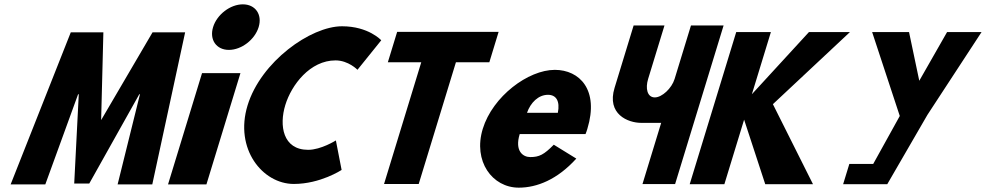

<svg xmlns="http://www.w3.org/2000/svg" viewBox="-20 -850 4544 885"><path d="M522.1 0.1H681.9L833.4 -701.1H683.2L446.2 -296.5L456.5 -701.1H306.3L29 0.1H188.8L340 -415.5H343.1L322.1 -4.1H391.5L622 -415.5H625.1Z M1099.3 -830C1041.3 -830 979.9 -783 962.2 -725C944.4 -667 977.1 -620 1035.1 -620C1093.1 -620 1154.4 -667 1172.2 -725C1189.9 -783 1157.3 -830 1099.3 -830ZM911.3 -513H1088.3L931.5 0H754.5Z M1400.5 -159.4C1283.3 -159.4 1266.2 -271.6 1295.1 -365.9C1323.7 -459.4 1409.4 -571.6 1526.5 -571.6C1586 -571.6 1627.7 -528.3 1627.7 -528.3L1737.3 -664.3C1737.3 -664.3 1678.9 -728.9 1556.6 -728.9C1411.6 -728.9 1182.7 -565.7 1121.1 -364.2C1059.8 -163.6 1190 -2.1 1334.4 -2.1C1456.7 -2.1 1554.6 -66.7 1554.6 -66.7L1528.2 -202.7C1528.2 -202.7 1459.9 -159.4 1400.5 -159.4Z M1767.7 -562.9H1921.7L1750.2 -1.9H1910L2081.5 -562.9H2235.5L2278.3 -703.1H1810.6Z M2678.9 -232C2681.8 -238 2685.1 -249 2687.3 -256C2742.3 -436 2651.4 -528 2537.4 -528C2414.7 -528 2251.1 -406 2205.2 -256C2159.7 -107 2248.7 15 2371.4 15C2454.5 15 2548.7 -22 2636.4 -119L2532.6 -183C2487.2 -137 2465.6 -126 2424 -126C2391.2 -126 2351.4 -153 2375.5 -232ZM2409.1 -330C2425.7 -377 2461.5 -413 2505.9 -413C2543.8 -413 2562 -384 2551.3 -330Z M3315.3 -732.5H3164.9L3089.5 -486C3076.2 -442.7 3031.3 -401 2998.4 -401C2963.1 -401 2954.2 -442.7 2967.4 -486L3042.8 -732.5H2900.6L2812.8 -445.2C2775.6 -323.7 2874.7 -283.7 2935.3 -283.7H3027.6L2941.4 -1.5H3091.8Z M3727.4 -0.9 3542.6 -369.8 3897.6 -702.1H3708.7L3445.7 -415.7L3533.3 -702.1H3373.5L3159.1 -0.9H3318.9L3409.9 -298.4L3507.3 -0.9Z M4000 -702.1 4127.4 -315.4 4005 -94.4H3894.9L3866.3 -0.9H3953.2H4069.7L4254.8 -320.5L4504.3 -702.1H4345.4L4217.3 -477.7L4170.1 -702.1Z"/></svg>

Font: Hussar
Style: BdSuprConOblThree
Weight: 700
Foundry: Cannot Into Space Fonts
Version: Version 2.00